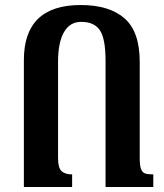

<svg xmlns="http://www.w3.org/2000/svg" viewBox="-20 -744 653 764"><path d="M75 0V-505Q75 -724 301 -724Q415 -724 475.5 -671Q536 -618 536 -498V-115Q536 -86 541 -72Q546 -58 557 -54Q568 -50 590 -50V0H400V-502Q400 -590 377.5 -623.5Q355 -657 303 -657Q258 -657 234.5 -616Q211 -575 211 -498V-115Q211 -76 225 -63Q239 -50 267 -50V0Z"/></svg>

Font: Noto Serif Armenian SmBold Cond
Style: Regular
Weight: 600
Width: 3
Designer: Monotype Design team
Foundry: Monotype Imaging Inc.
Version: Version 1.000